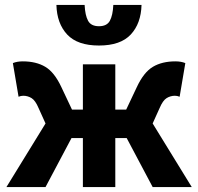

<svg xmlns="http://www.w3.org/2000/svg" viewBox="-20 -756 801 776"><path d="M6 0 164 -257 136 -319Q123 -350 107.5 -359.5Q92 -369 74 -369Q69 -369 64.5 -368Q60 -367 55 -365L32 -501Q49 -508 72 -508Q126 -508 163 -486Q200 -464 228 -404L271 -313H315V-496H446V-313H490L533 -404Q561 -464 598 -486Q635 -508 689 -508Q712 -508 729 -501L706 -365Q701 -367 696.5 -368Q692 -369 687 -369Q669 -369 653.5 -359.5Q638 -350 625 -319L597 -257L755 0H597L492 -198H446V0H315V-198H269L164 0ZM380 -572Q293 -572 251.5 -616.5Q210 -661 208 -736H322Q324 -694 336 -672Q348 -650 380 -650Q412 -650 424 -672Q436 -694 438 -736H552Q550 -661 508.5 -616.5Q467 -572 380 -572Z"/></svg>

Font: hySource Sans Pro
Style: Bold
Weight: 700
Designer: Paul D. Hunt
Foundry: Adobe Systems Incorporated
Version: Version 2.021;PS 2.000;hotconv 1.0.86;makeotf.lib2.5.63406